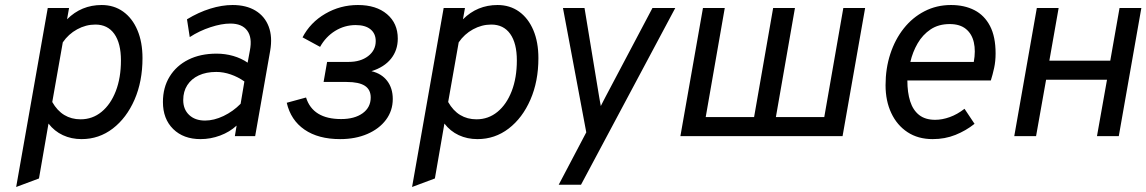

<svg xmlns="http://www.w3.org/2000/svg" viewBox="-20 -543 4574 766"><path d="M44.5 203 170.5 -511H255.5L247.5 -466Q304.5 -523 385.5 -523Q434.5 -523 471.2 -496.8Q508 -470.5 528.2 -422.8Q548.5 -375 548.5 -311Q548.5 -218.5 516.8 -145.5Q485 -72.5 430 -30.2Q375 12 305.5 12Q264.5 12 230.8 -3.8Q197 -19.5 173.5 -50L135.5 169ZM301.5 -67Q349 -67 385.2 -96.8Q421.5 -126.5 442 -179.5Q462.5 -232.5 462.5 -302Q462.5 -370.5 436 -407.8Q409.5 -445 360.5 -445Q322.5 -445 287.8 -426Q253 -407 230.5 -374L188.5 -136Q208 -101.5 236.5 -84.2Q265 -67 301.5 -67Z M780 12Q712 12 671 -28.2Q630 -68.5 630 -136Q630 -194 656.8 -237.5Q683.5 -281 731.5 -305Q779.5 -329 844 -329Q878.5 -329 910.5 -319.8Q942.5 -310.5 968 -293L977 -342Q987 -393 966.2 -421Q945.5 -449 899 -449Q864 -449 819.8 -434.5Q775.5 -420 737 -395L726 -466Q772 -494 818.8 -508.5Q865.5 -523 908 -523Q962.5 -523 999.5 -500.5Q1036.5 -478 1052 -437Q1067.5 -396 1058 -341L998 0H917L924 -42Q896.5 -16.5 858.2 -2.2Q820 12 780 12ZM798 -62Q833.5 -62 871.8 -80.2Q910 -98.5 940 -129L955 -218Q929.5 -236 900.5 -246Q871.5 -256 843 -256Q802.5 -256 773 -242.2Q743.5 -228.5 727.2 -203.2Q711 -178 711 -144Q711 -106.5 734.8 -84.2Q758.5 -62 798 -62Z M1337 12Q1250 12 1195 -25.8Q1140 -63.5 1124 -133L1201 -154Q1228 -68 1341 -68Q1394.5 -68 1426.8 -91.2Q1459 -114.5 1459 -154Q1459 -185.5 1435.5 -200.8Q1412 -216 1363 -216H1271L1285 -296H1371Q1418.5 -296 1448.8 -319.2Q1479 -342.5 1479 -379Q1479 -409 1458.2 -426Q1437.5 -443 1399 -443Q1355 -443 1317.2 -419.8Q1279.5 -396.5 1257 -356L1187 -394Q1218 -453.5 1277.8 -488.2Q1337.5 -523 1408 -523Q1481 -523 1524 -486.5Q1567 -450 1567 -389Q1567 -342.5 1540 -308.8Q1513 -275 1462 -259Q1502.5 -249.5 1524.8 -220.2Q1547 -191 1547 -148Q1547 -101.5 1520 -65.2Q1493 -29 1445.5 -8.5Q1398 12 1337 12Z M1624 203 1750 -511H1835L1827 -466Q1884 -523 1965 -523Q2014 -523 2050.8 -496.8Q2087.5 -470.5 2107.8 -422.8Q2128 -375 2128 -311Q2128 -218.5 2096.2 -145.5Q2064.5 -72.5 2009.5 -30.2Q1954.5 12 1885 12Q1844 12 1810.2 -3.8Q1776.5 -19.5 1753 -50L1715 169ZM1881 -67Q1928.5 -67 1964.8 -96.8Q2001 -126.5 2021.5 -179.5Q2042 -232.5 2042 -302Q2042 -370.5 2015.5 -407.8Q1989 -445 1940 -445Q1902 -445 1867.2 -426Q1832.5 -407 1810 -374L1768 -136Q1787.5 -101.5 1816 -84.2Q1844.5 -67 1881 -67Z M2209 194 2319 -15 2226 -511H2312L2370 -159Q2371.5 -150 2373.5 -138.8Q2375.5 -127.5 2377 -120Q2380 -126 2386 -137.8Q2392 -149.5 2397 -159L2583 -511H2674L2298 194Z M2694.5 0 2784.5 -511H2871.5L2795.5 -76H2988.5L3064.5 -511H3151.5L3075.5 -76H3268.5L3344.5 -511H3431.5L3341.5 0Z M3701 12Q3642.5 12 3600.5 -15.8Q3558.5 -43.5 3535.8 -92Q3513 -140.5 3513 -203Q3513 -270 3532 -328Q3551 -386 3585.8 -429.8Q3620.5 -473.5 3668.5 -498.2Q3716.5 -523 3774 -523Q3827.5 -523 3867.5 -502.5Q3907.5 -482 3929.8 -439.2Q3952 -396.5 3952 -330Q3952 -298.5 3946.2 -272Q3940.5 -245.5 3933 -222H3600Q3600 -174 3611.2 -138.8Q3622.5 -103.5 3647 -84.2Q3671.5 -65 3711 -65Q3739 -65 3769 -75.8Q3799 -86.5 3828 -109L3868 -49Q3833.5 -21.5 3791.8 -4.8Q3750 12 3701 12ZM3612 -296H3865Q3873 -340 3865.2 -374Q3857.5 -408 3833.5 -427.5Q3809.5 -447 3769 -447Q3724.5 -447 3692.8 -425.8Q3661 -404.5 3641 -370Q3621 -335.5 3612 -296Z M4026.5 0 4116.5 -511H4203.5L4166.5 -301H4409.5L4446.5 -511H4533.5L4443.5 0H4356.5L4396.5 -225H4153.5L4113.5 0Z"/></svg>

Font: Overpass
Style: Italic
Weight: 400
Italic angle: -10°
Designer: Delve Withrington, Dave Bailey, Thomas Jockin
Foundry: Delve Fonts LLC
Version: Version 4.000